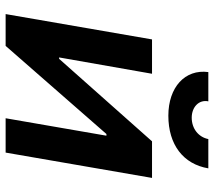

<svg xmlns="http://www.w3.org/2000/svg" viewBox="-59 -701 760 682"><g transform="rotate(90 321.0 -360.0)"><path d="M30 0H143L456 -358H462L400 0H522L612 -520H482L189 -190H184L242 -520H120ZM391 -578C494 -578 563 -631 578 -720H474C467 -685 437 -661 398 -661C361 -661 333 -686 340 -720H236C225 -637 290 -578 391 -578Z"/></g></svg>

Font: Fixel Display SemiBold
Style: Italic
Weight: 600
Italic angle: -10°
Designer: AlfaBravo + MacPaw
Foundry: Kyrylo Tkachov, Marchela Mozhyna, Serhii Makarenko, Maria Weinstein, Zakhar Kryvoshyya
Version: Version 1.210;Glyphs 3.2 (3217)